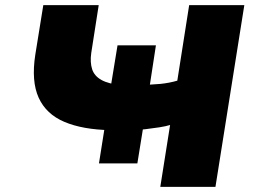

<svg xmlns="http://www.w3.org/2000/svg" viewBox="-20 -725 1001 745"><path d="M602 0 640 -240Q624 -235 598.5 -231Q573 -227 543 -223.5Q513 -220 482 -220L539 -252L513 -91H364L390 -255L409 -220Q301 -222 230 -252Q159 -282 130 -346Q101 -410 117 -513L148 -705H363L334 -519Q329 -483 337.5 -456.5Q346 -430 374 -414.5Q402 -399 451 -395L408 -378L436 -549H585L560 -386L522 -396Q569 -396 603 -399.5Q637 -403 668 -412L714 -705H928L816 0Z"/></svg>

Font: Nunito Sans 7pt Expanded Black
Style: Italic
Weight: 900
Width: 7
Italic angle: -9°
Designer: Vernon Adams
Foundry: Vernon Adams
Version: Version 3.101;gftools[0.9.27]